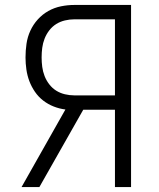

<svg xmlns="http://www.w3.org/2000/svg" viewBox="-20 -755 640 775"><path d="M139 0H67L244 -313Q220 -316 197 -325Q174 -334 154.5 -349Q135 -364 121 -384.5Q107 -405 98.5 -427.5Q90 -450 86.5 -474.5Q83 -499 83 -523Q83 -551 87 -578.5Q91 -606 102.5 -631Q114 -656 132.5 -676.5Q151 -697 175 -710.5Q199 -724 226 -729.5Q253 -735 280 -735H509V0H444V-312H316ZM280 -370H444V-677H280Q261 -677 242 -672.5Q223 -668 207 -658Q191 -648 179 -632.5Q167 -617 160 -599Q153 -581 150.5 -562Q148 -543 148 -523Q148 -504 150.5 -485Q153 -466 160 -448Q167 -430 179 -414.5Q191 -399 207 -389Q223 -379 242 -374.5Q261 -370 280 -370Z"/></svg>

Font: Iosevka Light Extended
Style: Regular
Weight: 300
Width: 7
Monospace: yes
Designer: Belleve Invis
Foundry: Belleve Invis
Version: Version 32.5.0; ttfautohint (v1.8.4)